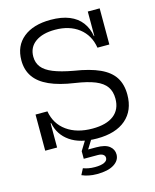

<svg xmlns="http://www.w3.org/2000/svg" viewBox="-140 -856 945 1170"><g transform="rotate(-15 332.5 -271.0)"><path d="M381.5 10Q275 10 212 -33.8Q149 -77.5 134.5 -153H117L131 -228Q145 -146.5 208.5 -101Q272 -55.5 370.5 -55.5Q458.5 -55.5 505 -91.8Q551.5 -128 551.5 -196Q551.5 -241 530.5 -271.2Q509.5 -301.5 462.8 -320.8Q416 -340 338 -351.5Q241.5 -365.5 179.8 -393.5Q118 -421.5 88 -465Q58 -508.5 58 -568.5Q58 -660 120.8 -711Q183.5 -762 293.5 -762Q362.5 -762 410.8 -742.2Q459 -722.5 487 -685.5Q515 -648.5 523.5 -597.5H540.5L526 -524Q513 -605 453.8 -650.8Q394.5 -696.5 303.5 -696.5Q225 -696.5 179.5 -663.8Q134 -631 134 -572Q134 -533.5 155.5 -505.8Q177 -478 224.5 -458.8Q272 -439.5 349.5 -425.5Q449.5 -410 510.5 -382Q571.5 -354 599.8 -309.8Q628 -265.5 628 -201Q628 -101 563.5 -45.5Q499 10 381.5 10ZM56 0V-228H131V0ZM526 -524V-752H601V-524ZM250 162.5Q264 168 282.8 171.5Q301.5 175 324 175Q362 175 382.5 165.2Q403 155.5 403 138Q403 124.5 391.5 116.5Q380 108.5 358.5 108.5H270V60.5H361Q418 60.5 444 81.2Q470 102 470 134Q470 172 432.2 195.8Q394.5 219.5 325 219.5Q296.5 219.5 272.8 214.5Q249 209.5 230 201ZM314.5 -11.5H355.5L310.5 60.5H270Z"/></g></svg>

Font: Hepta Slab
Style: Regular
Weight: 400
Designer: Michael LaGattuta
Foundry: Michael LaGattuta
Version: Version 1.100